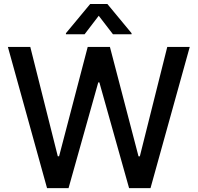

<svg xmlns="http://www.w3.org/2000/svg" viewBox="-20 -969 1018 989"><path d="M755.3 0H644.9L491.8 -544.7H486.2L333.1 0H222.3L20.6 -727.3H136L277.7 -164.1H284.4L431.8 -727.3H546.2L693.5 -163.7H700.3L841.6 -727.3H957.4ZM657.7 -792.6H561.8L488.6 -887.8L415.8 -792.6H319.6V-797.9L444.6 -948.5H533L657.7 -797.9Z"/></svg>

Font: Linik Sans Medium
Style: Regular
Weight: 500
Designer: Rasmus Andersson (font), Cristiano Sobral (main changes)
Foundry: rsms
Version: Version 3.018;June 1, 2022;FontCreator 14.0.0.2814 64-bit; t